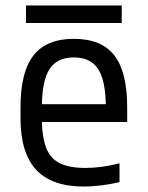

<svg xmlns="http://www.w3.org/2000/svg" viewBox="-20 -672 540 702"><path d="M286 10Q169 10 112 -51.5Q55 -113 55 -240V-280Q55 -409 102.5 -469.5Q150 -530 250 -530Q351 -530 398 -469.5Q445 -409 445 -280V-226H94V-291H385L367 -268V-277Q367 -375 339.5 -418.5Q312 -462 250 -462Q188 -462 160.5 -418.5Q133 -375 133 -277V-243Q133 -174 148 -133.5Q163 -93 198 -75.5Q233 -58 292 -58Q321 -58 351.5 -62Q382 -66 417 -75V-6Q387 1 352.5 5.5Q318 10 286 10ZM75 -588V-652H425V-588Z"/></svg>

Font: M PLUS 1 Code
Style: Regular
Weight: 400
Designer: Coji Morishita
Foundry: UNDERFOREST DESIGN
Version: Version 1.005